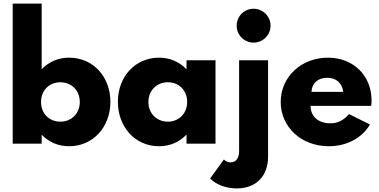

<svg xmlns="http://www.w3.org/2000/svg" viewBox="-20 -802 2115 1072"><path d="M50.9 -781.8V0H212.7V-50C253.6 -7.7 305.9 14.5 365.9 14.5C500.9 14.5 596.4 -94.1 596.4 -233.6C596.4 -372.7 500.9 -480 365.9 -480C305.9 -480 253.6 -457.7 212.7 -415.5V-781.8ZM316.8 -342.7C379.5 -342.7 425.5 -296.8 425.5 -232.7C425.5 -168.6 379.5 -122.7 316.8 -122.7C254.5 -122.7 209.1 -168.6 209.1 -232.7C209.1 -296.8 254.5 -342.7 316.8 -342.7Z M868.2 14.5C928.2 14.5 980 -7.7 1021.4 -50.5V0H1183.2V-465.5H1021.4V-415C980 -457.7 928.2 -480 868.2 -480C733.2 -480 638.2 -372.7 638.2 -233.6C638.2 -94.1 733.2 14.5 868.2 14.5ZM808.6 -232.7C808.6 -296.4 854.5 -342.7 917.3 -342.7C979.5 -342.7 1025 -296.8 1025 -232.7C1025 -169.1 979.5 -122.7 917.3 -122.7C854.5 -122.7 808.6 -169.1 808.6 -232.7Z M1153.2 194.5C1185.5 228.2 1240.9 250 1301.8 250C1411.4 250 1476.8 180.5 1476.8 71.4V-465.5H1315V41.4C1315 76.8 1300.9 104.5 1267.3 104.5C1255.5 104.5 1241.8 100.9 1230 88.6ZM1395.9 -564.1C1448.2 -564.1 1490.5 -606.4 1490.5 -658.6C1490.5 -710.9 1448.2 -753.2 1395.9 -753.2C1343.6 -753.2 1301.4 -710.9 1301.4 -658.6C1301.4 -606.4 1343.6 -564.1 1395.9 -564.1Z M1547.3 -232.7C1547.3 -92.7 1662.3 14.5 1815.5 14.5C1915.5 14.5 2001.4 -31.4 2045.5 -106.8L1929.1 -165C1895 -128.2 1866.4 -113.6 1824.5 -113.6C1757.3 -113.6 1714.1 -151.8 1714.1 -210.9H2052.7C2054.1 -224.1 2054.5 -232.3 2054.5 -241.4C2054.5 -380 1953.2 -480 1810.9 -480C1662.3 -480 1547.3 -373.2 1547.3 -232.7ZM1806.8 -367.7C1856.8 -367.7 1889.5 -339.1 1896.4 -289.1H1719.1C1720.9 -337.3 1755 -367.7 1806.8 -367.7Z"/></svg>

Font: Spartan MB ExtBd
Style: Regular
Weight: 800
Designer: Matt Bailey, Mirko Velimirovic
Foundry: Matt Bailey
Version: Version 1.005